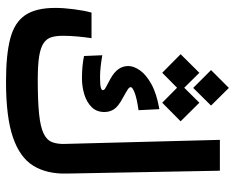

<svg xmlns="http://www.w3.org/2000/svg" viewBox="-90 -672 767 626"><g transform="rotate(90 293.0 -359.5)"><path d="M246.6 3.9Q158.7 3.9 106 -10Q53.2 -23.9 29.8 -58.8Q6.3 -93.8 6.3 -156.2Q6.3 -184.1 10.5 -216.6Q14.6 -249 21.5 -274.9H105Q101.6 -252.9 99.4 -228.3Q97.2 -203.6 97.2 -181.2Q97.2 -159.7 101.8 -144.3Q106.4 -128.9 120.8 -118.9Q135.3 -108.9 163.8 -104.2Q192.4 -99.6 240.7 -99.6Q310.5 -99.6 352.5 -104Q394.5 -108.4 415.8 -118.7Q437 -128.9 443.8 -146.2Q450.7 -163.6 449.7 -189L436.5 -693.4H537.1L546.4 -193.8Q547.9 -128.9 520.8 -85Q493.7 -41 428 -18.6Q362.3 3.9 246.6 3.9ZM235.4 -243.7Q213.9 -243.7 195.1 -245.6Q176.3 -247.6 163.1 -250.5L160.6 -310.1Q180.2 -306.6 197.5 -304.7Q214.8 -302.7 232.4 -302.7Q257.3 -302.7 265.9 -305.2Q274.4 -307.6 274.4 -311.5Q274.4 -316.9 267.1 -320.6Q259.8 -324.2 236.8 -336.9Q215.8 -348.6 205.8 -362.8Q195.8 -377 195.8 -395Q195.8 -412.6 209.7 -432.6Q223.6 -452.6 254.6 -470Q285.6 -487.3 336.4 -496.1L339.8 -428.2Q299.8 -422.4 282.2 -415.3Q264.6 -408.2 264.6 -402.8Q264.6 -397.9 272.9 -392.6Q281.2 -387.2 299.8 -377Q328.1 -361.8 336.9 -347.9Q345.7 -334 345.7 -316.9Q345.7 -291.5 329.8 -275.4Q314 -259.3 288.6 -251.5Q263.2 -243.7 235.4 -243.7ZM267.1 -606.4 209 -664.6 267.1 -722.7 324.7 -664.6ZM315.4 -505.4 254.9 -565.4 315.4 -626.5 376 -565.4ZM217.8 -505.4 157.2 -565.4 217.8 -626.5 278.3 -565.4Z"/></g></svg>

Font: Cascadia Code
Style: Regular
Weight: 400
Designer: Aaron Bell
Foundry: Saja Typeworks
Version: Version 2404.023